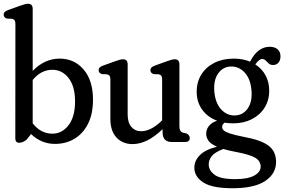

<svg xmlns="http://www.w3.org/2000/svg" viewBox="-22 -756 1514 1022"><path d="M152 -708.5V-378.5Q182 -410 218.2 -427Q254.5 -444 295.5 -444Q374 -444 423.5 -385.5Q473 -327 473 -226Q473 -149 446.2 -96.5Q419.5 -44 373.8 -17Q328 10 271 10Q233 10 200.5 -4Q168 -18 143.5 -42.5L119 -12Q107.5 -3 97.8 0.5Q88 4 80.5 4Q59.5 4 59.5 -19.5L60 -627Q60 -641.5 56 -647.5Q52 -653.5 42 -656L15 -657Q-2.5 -663 -2.5 -677.5Q-2.5 -686 2.5 -691.8Q7.5 -697.5 21 -702.5L85.5 -725.5Q102 -731.5 111 -733.8Q120 -736 127.5 -736Q152 -736 152 -708.5ZM257 -384.5Q196 -384.5 152 -330V-99.5Q194.5 -44.5 257.5 -44.5Q308 -44.5 342.8 -89.5Q377.5 -134.5 377.5 -216Q377.5 -296.5 343.2 -340.5Q309 -384.5 257 -384.5Z M565.5 -123V-331.5Q565.5 -346 561.5 -352Q557.5 -358 548 -360.5L520.5 -361.5Q503 -367.5 503 -382Q503 -390.5 508 -396.2Q513 -402 527 -407L591 -430Q607.5 -436 616.5 -438.2Q625.5 -440.5 633 -440.5Q657.5 -440.5 657.5 -413V-146.5Q657.5 -103 677.5 -80.2Q697.5 -57.5 730 -57.5Q753.5 -57.5 780.2 -70.2Q807 -83 836 -110.5L841 -115.5V-331.5Q841 -346 837 -352Q833 -358 823.5 -360.5L796 -361.5Q778.5 -367.5 778.5 -382Q778.5 -390.5 783.8 -396.2Q789 -402 802.5 -407L866.5 -430Q883 -436 892 -438.2Q901 -440.5 908.5 -440.5Q933 -440.5 933 -413V-84.5Q933 -68 938 -60.2Q943 -52.5 953 -49.5L971 -45.5Q988 -37 988 -21.5Q988 0 963 0H893.5Q843.5 0 843.5 -51V-68.5Q800 -27 760.8 -8Q721.5 11 683.5 11Q630.5 11 598 -24Q565.5 -59 565.5 -123Z M1278 -27Q1368.5 -10.5 1408 19.8Q1447.5 50 1447.5 106.5Q1447.5 168.5 1389.8 207.2Q1332 246 1216 246Q1107 246 1059.8 215Q1012.5 184 1012.5 136.5Q1012.5 100 1041.5 70.2Q1070.5 40.5 1133 25Q1099 10 1087.2 -7.5Q1075.5 -25 1075.5 -44.5Q1075.5 -66 1089.5 -84.8Q1103.5 -103.5 1133.5 -113.5Q1082.5 -132.5 1053.8 -172.8Q1025 -213 1025 -267.5Q1025 -320 1050 -359.8Q1075 -399.5 1119.5 -421.8Q1164 -444 1222.5 -444Q1270 -444 1309 -428L1312 -433Q1332.5 -471.5 1358 -489.2Q1383.5 -507 1413.5 -507Q1440 -507 1455.5 -493.8Q1471 -480.5 1471 -456.5Q1471 -435 1460.2 -422.5Q1449.5 -410 1431.5 -410Q1417 -410 1408.5 -418Q1400 -426 1392.2 -434Q1384.5 -442 1373 -442Q1357.5 -442 1337 -413Q1372.5 -390.5 1391.8 -354.2Q1411 -318 1411 -273.5Q1411 -222 1386.2 -182.8Q1361.5 -143.5 1318.2 -121.5Q1275 -99.5 1220 -99.5Q1196 -99.5 1173.5 -103Q1160.5 -93.5 1160.5 -80.5Q1160.5 -70 1169 -61.8Q1177.5 -53.5 1202.8 -45.2Q1228 -37 1278 -27ZM1206 -402Q1164 -400.5 1138.8 -364.2Q1113.5 -328 1119 -267.5Q1124.5 -206.5 1155.5 -173.2Q1186.5 -140 1229.5 -141.5Q1272 -143 1297 -179.2Q1322 -215.5 1316.5 -275.5Q1311.5 -336.5 1280.2 -370Q1249 -403.5 1206 -402ZM1089 119.5Q1089 151 1120 174.2Q1151 197.5 1230 197.5Q1297.5 197.5 1331.5 178.5Q1365.5 159.5 1365.5 131.5Q1365.5 101.5 1337 84Q1308.5 66.5 1228 51.5Q1193 45 1166.5 37Q1122.5 54 1105.8 74.2Q1089 94.5 1089 119.5Z"/></svg>

Font: Fraunces 144pt SuperSoft
Style: Regular
Weight: 400
Version: Version 1.000;[b76b70a41]